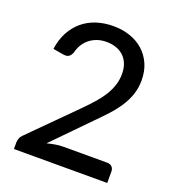

<svg xmlns="http://www.w3.org/2000/svg" viewBox="-132 -829 845 932"><g transform="rotate(20 290.0 -363.0)"><path d="M493 -92.5Q509 -92.5 518 -83.2Q527 -74 527 -59V0H45V-33.5Q45 -43.5 49 -54.8Q53 -66 62.5 -75L289.5 -302.5Q318 -331 341 -357.5Q364 -384 380 -410.2Q396 -436.5 404.8 -464Q413.5 -491.5 413.5 -522Q413.5 -552 404 -574.8Q394.5 -597.5 378 -612.5Q361.5 -627.5 339 -635Q316.5 -642.5 290.5 -642.5Q264.5 -642.5 242.8 -635Q221 -627.5 204 -614Q187 -600.5 175.5 -582Q164 -563.5 159 -542Q152 -523 141.2 -516.5Q130.5 -510 110 -513.5L59 -522.5Q66 -572.5 86.5 -610.5Q107 -648.5 138 -674.2Q169 -700 209.2 -713Q249.5 -726 296 -726Q343 -726 382.8 -712.2Q422.5 -698.5 451.5 -672.5Q480.5 -646.5 497 -609.2Q513.5 -572 513.5 -525Q513.5 -485 501.8 -450.8Q490 -416.5 469.8 -385.5Q449.5 -354.5 422.8 -325.2Q396 -296 366 -266L184 -80Q205 -85.5 226.2 -89Q247.5 -92.5 266.5 -92.5Z"/></g></svg>

Font: Lato 2
Style: Regular
Weight: 500
Designer: Lukasz Dziedzic with Adam Twardoch and Botio Nikoltchev
Foundry: tyPoland Lukasz Dziedzic
Version: Version 2.015; 2015-08-06; http://www.latofonts.com/